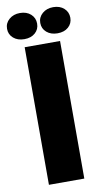

<svg xmlns="http://www.w3.org/2000/svg" viewBox="-103 -917 515 962"><g transform="rotate(-10 155.0 -436.5)"><path d="M245 0H65V-700H245ZM71 -740Q37 -740 15.5 -758.5Q-6 -777 -6 -806Q-6 -835 16 -854Q38 -873 71 -873Q105 -873 126 -854Q147 -835 147 -806Q147 -777 126 -758.5Q105 -740 71 -740ZM240 -740Q206 -740 184.5 -758.5Q163 -777 163 -806Q163 -835 185 -854Q207 -873 240 -873Q274 -873 295 -854Q316 -835 316 -806Q316 -777 295 -758.5Q274 -740 240 -740Z"/></g></svg>

Font: Tilda Sans Black
Style: Regular
Weight: 900
Designer: ParaType Ltd
Foundry: ParaType Ltd
Version: Version 1.009